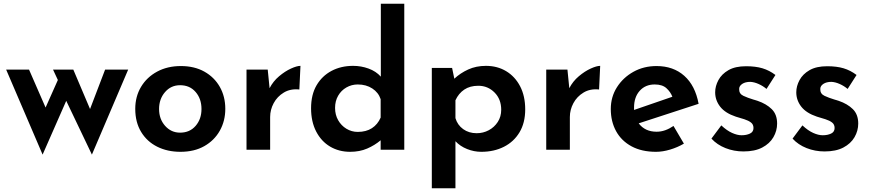

<svg xmlns="http://www.w3.org/2000/svg" viewBox="-20 -805 4679 1032"><path d="M374 -431 464 -219 545 -431H669L474 26L336 -263L209 26L13 -431H136L225 -227L291 -375L265 -431Z M707 -220Q707 -286 738 -338Q769 -390 824.5 -420Q880 -450 952 -450Q1025 -450 1078.5 -420Q1132 -390 1161.5 -338Q1191 -286 1191 -220Q1191 -155 1161.5 -102.5Q1132 -50 1078 -19.5Q1024 11 950 11Q880 11 825 -16.5Q770 -44 738.5 -96Q707 -148 707 -220ZM835 -219Q835 -165 867.5 -128.5Q900 -92 948 -92Q1000 -92 1031.5 -128.5Q1063 -165 1063 -219Q1063 -274 1031.5 -310.5Q1000 -347 948 -347Q899 -347 867 -310Q835 -273 835 -219Z M1419 -431 1429 -331Q1448 -368 1480 -395Q1512 -422 1544 -436.5Q1576 -451 1595 -451L1589 -324Q1541 -329 1505.5 -307.5Q1470 -286 1451 -250.5Q1432 -215 1432 -176V0H1305V-431Z M1862 11Q1802 11 1754.5 -17Q1707 -45 1679.5 -98Q1652 -151 1652 -223Q1652 -296 1681.5 -346.5Q1711 -397 1762 -424Q1813 -451 1878 -451Q1921 -451 1961 -436.5Q2001 -422 2027 -393V-785H2153V0H2026V-51Q1994 -24 1953.5 -6.5Q1913 11 1862 11ZM1903 -96Q1948 -96 1979 -116Q2010 -136 2026 -173V-272Q2014 -308 1981 -329.5Q1948 -351 1903 -351Q1870 -351 1842 -335Q1814 -319 1797.5 -290.5Q1781 -262 1781 -225Q1781 -188 1797.5 -159Q1814 -130 1842 -113Q1870 -96 1903 -96Z M2567 11Q2528 11 2490.5 -4Q2453 -19 2428 -46V207H2301V-440H2410L2422 -382Q2454 -412 2496.5 -431.5Q2539 -451 2592 -451Q2653 -451 2700.5 -422.5Q2748 -394 2775.5 -341.5Q2803 -289 2803 -217Q2803 -145 2772.5 -94Q2742 -43 2688.5 -16Q2635 11 2567 11ZM2542 -89Q2577 -89 2607 -105Q2637 -121 2655.5 -149.5Q2674 -178 2674 -215Q2674 -272 2638 -308Q2602 -344 2551 -344Q2506 -344 2475.5 -323.5Q2445 -303 2428 -266V-170Q2439 -133 2469.5 -111Q2500 -89 2542 -89Z M3030 -431 3040 -331Q3059 -368 3091 -395Q3123 -422 3155 -436.5Q3187 -451 3206 -451L3200 -324Q3152 -329 3116.5 -307.5Q3081 -286 3062 -250.5Q3043 -215 3043 -176V0H2916V-431Z M3506 11Q3429 11 3374.5 -18.5Q3320 -48 3291.5 -100Q3263 -152 3263 -219Q3263 -284 3296 -336Q3329 -388 3384.5 -419Q3440 -450 3509 -450Q3599 -450 3658 -397.5Q3717 -345 3735 -247L3413 -142Q3447 -97 3509 -97Q3533 -97 3555.5 -105Q3578 -113 3600 -128L3656 -33Q3622 -13 3582 -1Q3542 11 3506 11ZM3388 -214 3594 -285Q3584 -311 3562 -331Q3540 -351 3499 -351Q3449 -351 3418.5 -317Q3388 -283 3388 -227Q3388 -220 3388 -214Z M3976 9Q3925 9 3879.5 -9Q3834 -27 3804 -60L3857 -131Q3887 -103 3915 -90.5Q3943 -78 3966 -78Q3992 -78 4011 -87Q4030 -96 4030 -117Q4030 -136 4016.5 -146.5Q4003 -157 3981 -164Q3959 -171 3935 -178Q3878 -197 3851 -231.5Q3824 -266 3824 -309Q3824 -342 3841.5 -374.5Q3859 -407 3895.5 -428Q3932 -449 3990 -449Q4041 -449 4078 -438Q4115 -427 4148 -402L4100 -327Q4081 -343 4057.5 -353.5Q4034 -364 4013 -365Q3986 -365 3969.5 -354Q3953 -343 3953 -327Q3952 -301 3975.5 -290Q3999 -279 4029 -270Q4035 -268 4041 -266.5Q4047 -265 4052 -263Q4099 -247 4128 -218.5Q4157 -190 4157 -141Q4157 -102 4137 -67.5Q4117 -33 4077 -12Q4037 9 3976 9Z M4412 9Q4361 9 4315.5 -9Q4270 -27 4240 -60L4293 -131Q4323 -103 4351 -90.5Q4379 -78 4402 -78Q4428 -78 4447 -87Q4466 -96 4466 -117Q4466 -136 4452.5 -146.5Q4439 -157 4417 -164Q4395 -171 4371 -178Q4314 -197 4287 -231.5Q4260 -266 4260 -309Q4260 -342 4277.5 -374.5Q4295 -407 4331.5 -428Q4368 -449 4426 -449Q4477 -449 4514 -438Q4551 -427 4584 -402L4536 -327Q4517 -343 4493.5 -353.5Q4470 -364 4449 -365Q4422 -365 4405.5 -354Q4389 -343 4389 -327Q4388 -301 4411.5 -290Q4435 -279 4465 -270Q4471 -268 4477 -266.5Q4483 -265 4488 -263Q4535 -247 4564 -218.5Q4593 -190 4593 -141Q4593 -102 4573 -67.5Q4553 -33 4513 -12Q4473 9 4412 9Z"/></svg>

Font: Reem Kufi SemiBold
Style: Regular
Weight: 600
Designer: Khaled Hosny
Version: Version 1.001